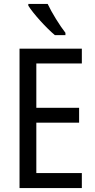

<svg xmlns="http://www.w3.org/2000/svg" viewBox="-20 -963 488 983"><path d="M224 -943H125V-934C150 -893 219 -818 261 -783H315V-795C286 -832 245 -898 224 -943ZM399 0V-77H166V-335H385V-411H166V-638H399V-714H80V0Z"/></svg>

Font: Noto Sans Lao Looped Condensed
Style: Regular
Weight: 400
Width: 3
Designer: Mark Frömberg, Ben Mitchell
Foundry: The Fontpad Ltd
Version: Version 1.002